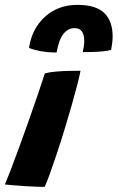

<svg xmlns="http://www.w3.org/2000/svg" viewBox="-46 -746 471 768"><path d="M132.5 1.5Q102 1.5 58.8 -1.2Q15.5 -4 -26.5 -8Q-20.5 -21.5 -5.2 -60.8Q10 -100 29.5 -153.5Q49 -207 69.2 -264.2Q89.5 -321.5 106.5 -371.5Q123.5 -421.5 133.5 -452.5Q152 -457.5 179 -459.8Q206 -462 232.5 -462.5Q259 -463 276 -463Q273 -445.5 263.8 -409.2Q254.5 -373 241 -325.8Q227.5 -278.5 212 -227.8Q196.5 -177 181 -130.5Q165.5 -84 152.8 -49Q140 -14 132.5 1.5ZM70 -554.5Q81.5 -631.5 134 -679Q186.5 -726.5 263 -726.5Q338 -726.5 371.2 -694Q404.5 -661.5 404.5 -600.5Q404.5 -587.5 402.8 -573.8Q401 -560 398.5 -546.5Q385 -542.5 364 -540.5Q343 -538.5 321.5 -538Q300 -537.5 285 -537.5Q287.5 -549.5 289.2 -560.5Q291 -571.5 291 -580.5Q291 -609 281 -621.2Q271 -633.5 252 -633.5Q226.5 -633.5 208 -610.8Q189.5 -588 180.5 -536Q144 -536 114.5 -541.8Q85 -547.5 70 -554.5Z"/></svg>

Font: Grandstander
Style: Bold Italic
Weight: 700
Italic angle: -15°
Designer: Tyler Finck
Foundry: Etcetera Type Co
Version: Version 1.200; ttfautohint (v1.8.3)